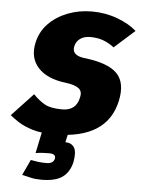

<svg xmlns="http://www.w3.org/2000/svg" viewBox="-81 -549 583 788"><g transform="rotate(5 211.0 -155.0)"><path d="M-29 -55 59 -149Q83 -124 107.5 -110.5Q132 -97 179 -97Q237 -97 248 -153Q254 -177 238.5 -189.5Q223 -202 185 -207Q107 -216 70 -256.5Q33 -297 46 -359Q56 -406 88 -439Q120 -472 166.5 -490Q213 -508 266 -508Q322 -508 371.5 -489.5Q421 -471 451 -444L367 -369Q348 -384 324 -393.5Q300 -403 268 -403Q243 -403 226.5 -391Q210 -379 206 -359Q198 -322 250 -315Q349 -304 386.5 -266Q424 -228 408 -153Q374 8 156 8Q102 8 66 -3Q30 -14 7 -29Q-16 -44 -29 -55ZM143 87Q136 87 119.5 87.5Q103 88 86 91L105 0H212L204 36Q229 36 240.5 54Q252 72 244 115Q234 157 205 177.5Q176 198 119 198Q93 198 75.5 193.5Q58 189 39 185L69 121Q84 124 99 126Q114 128 134 128Q162 128 167 107Q170 87 143 87Z"/></g></svg>

Font: Epunda Sans ExtraBold
Style: Italic
Weight: 800
Italic angle: -12.0243°
Designer: Simon Atzbach
Foundry: typofactur
Version: Version 2.204; ttfautohint (v1.8.4.7-5d5b)